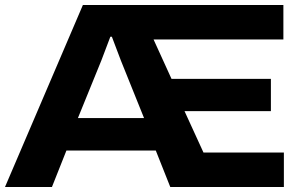

<svg xmlns="http://www.w3.org/2000/svg" viewBox="-20 -749 1179 769"><path d="M0 0 312 -729H1115V-591H595L667 -433H1065V-304H719L795 -138H1117V0H662L604 -146H246L188 0ZM292 -276H557L464 -507L428 -602H422L386 -507Z"/></svg>

Font: Mona Sans Expanded
Style: Bold
Weight: 700
Width: 7
Designer: Deni Anggara
Foundry: GitHub
Version: Version 2.000